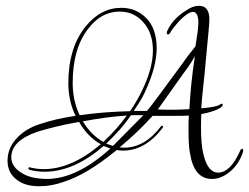

<svg xmlns="http://www.w3.org/2000/svg" viewBox="-20 -586 860 663"><path d="M118 57Q112 57 106.5 57Q101 57 95 56Q56 52 31 29Q6 6 6 -31Q6 -76 40 -111Q70 -142 116 -157Q172 -176 241 -186Q216 -237 216 -299Q216 -421 276 -495Q328 -559 399 -559Q451 -559 486 -522.5Q521 -486 521 -420Q521 -354 480 -267Q472 -250 462.5 -234.5Q453 -219 442 -203H487Q492 -208 502 -221Q512 -234 527 -254L608 -364Q622 -384 634 -399.5Q646 -415 655 -426L663 -480Q665 -502 665 -506Q665 -545 646 -545Q637 -545 625 -536Q608 -525 589 -502Q572 -482 569 -475Q565 -467 560 -467Q556 -467 556 -472Q556 -476 557 -478Q576 -521 623 -550Q646 -566 667 -566Q703 -566 703 -519Q703 -508 700 -476L692 -391Q687 -333 682 -288.5Q677 -244 675 -212Q724 -216 738 -224Q743 -228 747 -228Q749 -228 749 -225Q749 -219 740 -213Q718 -200 675 -192Q675 -181 674.5 -170.5Q674 -160 674 -150Q674 -87 682 -55Q697 10 733 10Q776 10 809 -65Q812 -72 816 -72Q822 -72 819 -61Q805 -19 774.5 6.5Q744 32 712 32Q650 32 636 -57Q633 -73 632 -92.5Q631 -112 631 -136Q631 -147 631 -160Q631 -173 632 -187Q622 -186 591 -186H507Q481 -157 452.5 -130Q424 -103 393 -77Q397 -77 400.5 -76.5Q404 -76 408 -76Q480 -76 536 -150Q537 -153 541 -151Q545 -148 542 -145Q482 -66 405 -66Q393 -66 383 -68Q279 18 197 43Q177 50 157 53.5Q137 57 118 57ZM255 -188Q337 -200 429 -202Q453 -237 470 -272Q508 -350 508 -412Q508 -471 475.5 -508.5Q443 -546 393 -546Q329 -546 284 -486Q231 -418 231 -299Q231 -239 255 -188ZM572 -207Q599 -207 634 -209Q636 -249 640.5 -294.5Q645 -340 653 -392Q649 -385 639.5 -369.5Q630 -354 613 -332L525 -208Q544 -207 572 -207ZM370 -82 475 -188Q457 -189 432 -188Q413 -160 391.5 -136Q370 -112 347 -90Q360 -85 370 -82ZM337 -96Q382 -138 418 -187Q352 -183 266 -167Q295 -119 337 -96ZM141 32Q245 32 361 -73L338 -82Q235 7 134 7Q105 7 81 0Q78 -2 78 -4Q78 -10 83 -8Q107 -2 131 -2Q227 -2 328 -88Q283 -113 253 -165Q207 -157 171 -148Q135 -139 109 -131Q19 -100 19 -43Q19 -14 47 6Q74 26 113 30Q127 32 141 32Z"/></svg>

Font: Lovers Quarrel
Style: Regular
Weight: 400
Designer: Robert E. Leuschke
Foundry: Robert E. Leuschke
Version: Version 1.010; ttfautohint (v1.8.3)